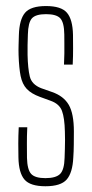

<svg xmlns="http://www.w3.org/2000/svg" viewBox="-20 -626 312 651"><path d="M134 5.5Q82.5 5.5 63 -17.2Q43.5 -40 42.5 -92Q42 -113.5 42 -139Q42 -164.5 43.5 -194.5H72.5Q71 -163.5 71.2 -138.2Q71.5 -113 71.5 -90.5Q72.5 -50.5 85.8 -36.2Q99 -22 134 -22Q169.5 -22 183.8 -36.2Q198 -50.5 199 -90.5Q199.5 -106 200 -121.5Q200.5 -137 200.5 -151.5Q200.5 -166 200 -179.5Q199 -226 190.2 -249.8Q181.5 -273.5 152.5 -284L115.5 -297.5Q85.5 -308.5 70.5 -324.8Q55.5 -341 50 -368Q44.5 -395 43 -439Q42.5 -457.5 43 -473Q43.5 -488.5 44 -507Q45.5 -560 65 -582.8Q84.5 -605.5 136 -605.5Q187.5 -605.5 207 -582.8Q226.5 -560 227.5 -507.5Q227.5 -487 227.8 -462Q228 -437 226.5 -407H197Q198 -427 198.2 -444.8Q198.5 -462.5 198.2 -478.8Q198 -495 198 -509Q197.5 -549.5 184.5 -563.8Q171.5 -578 136 -578Q101 -578 88.2 -563.8Q75.5 -549.5 74.5 -509Q74 -489 73.5 -473.2Q73 -457.5 73.5 -439.5Q74.5 -394 81 -366.8Q87.5 -339.5 119.5 -327L156.5 -314Q195.5 -300.5 213 -270.8Q230.5 -241 230.5 -180Q230.5 -160 230.2 -136Q230 -112 228.5 -91.5Q226 -40 206 -17.2Q186 5.5 134 5.5Z"/></svg>

Font: Big Shoulders Display Thin ExtraLight
Style: Regular
Weight: 250
Version: Version 2.002